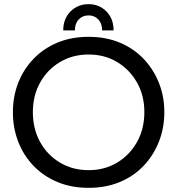

<svg xmlns="http://www.w3.org/2000/svg" viewBox="-20 -890 852 923"><path d="M406 13Q323 13 256 -15Q189 -43 141 -93Q93 -143 67.5 -209Q42 -275 42 -351Q42 -426 67.5 -491.5Q93 -557 141 -607Q189 -657 256 -685Q323 -713 406 -713Q489 -713 556 -685Q623 -657 670.5 -607Q718 -557 744 -491.5Q770 -426 770 -351Q770 -275 744 -209Q718 -143 670.5 -93Q623 -43 556 -15Q489 13 406 13ZM406 -72Q483 -72 543.5 -108.5Q604 -145 639 -208Q674 -271 674 -351Q674 -430 639 -492.5Q604 -555 543.5 -591.5Q483 -628 406 -628Q329 -628 268 -591.5Q207 -555 172.5 -492.5Q138 -430 138 -351Q138 -271 172.5 -208Q207 -145 268 -108.5Q329 -72 406 -72ZM406 -870Q354 -870 319 -835Q284 -800 284 -744H340Q340 -777 358.5 -796.5Q377 -816 406 -816Q434 -816 452.5 -796.5Q471 -777 471 -744H526Q526 -800 491.5 -835Q457 -870 406 -870Z"/></svg>

Font: MuseoModerno
Style: Regular
Weight: 400
Designer: Pablo Cosgaya, Héctor Gatti, Marcela Romero, and the Authors of The MuseoModerno Project.
Foundry: Omnibus-Type Team
Version: Version 1.001